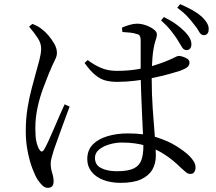

<svg xmlns="http://www.w3.org/2000/svg" viewBox="-20 -853 1040 924"><path d="M875 -612Q863 -613 854.5 -628Q846 -643 832 -665Q819 -685 801 -707.5Q783 -730 755 -755L769 -771Q805 -753 829.5 -735Q854 -717 871 -699Q888 -681 895 -666Q902 -651 901 -636Q900 -623 892.5 -617Q885 -611 875 -612ZM560 27Q515 27 478.5 13.5Q442 0 421 -26Q400 -52 400 -87Q400 -130 426 -157Q452 -184 497 -197.5Q542 -211 596 -211Q674 -211 731.5 -193Q789 -175 828.5 -150Q868 -125 890 -104Q904 -90 912.5 -76Q921 -62 921 -48Q921 -34 915 -25Q909 -16 896 -16Q885 -16 875 -24Q865 -32 850 -46Q815 -81 774.5 -108Q734 -135 683.5 -151Q633 -167 567 -167Q536 -167 506 -158Q476 -149 456.5 -133Q437 -117 437 -93Q437 -59 467 -44Q497 -29 541 -29Q597 -29 624 -42.5Q651 -56 660.5 -83Q670 -110 670 -150Q670 -172 668 -210Q666 -248 664 -294.5Q662 -341 660 -389Q658 -437 657 -480Q657 -505 657 -540Q657 -575 657 -607.5Q657 -640 657 -657Q657 -669 655 -675Q653 -681 649.5 -684.5Q646 -688 639 -689Q625 -694 607 -696Q589 -698 569 -699L567 -720Q582 -727 602.5 -733Q623 -739 639 -739Q661 -739 683 -731Q705 -723 720 -711.5Q735 -700 735 -688Q735 -678 732.5 -670.5Q730 -663 726.5 -651.5Q723 -640 719 -618Q716 -601 714 -579Q712 -557 711 -531.5Q710 -506 710 -479Q710 -402 715 -329.5Q720 -257 725 -198Q730 -139 730 -104Q730 -66 713 -36.5Q696 -7 659 10Q622 27 560 27ZM210 51Q196 51 184.5 40Q173 29 162 13Q149 -7 135.5 -43Q122 -79 113 -125Q104 -171 104 -221Q104 -281 112.5 -333Q121 -385 132.5 -427.5Q144 -470 152 -500Q162 -536 169.5 -564Q177 -592 178 -616Q179 -643 162.5 -668.5Q146 -694 120 -725L136 -738Q153 -731 163 -725.5Q173 -720 187 -708Q197 -701 213 -682.5Q229 -664 241.5 -642Q254 -620 254 -598Q254 -583 244 -563.5Q234 -544 215 -499Q204 -471 188 -429Q172 -387 161 -337Q150 -287 150 -234Q150 -195 155 -172Q160 -149 169 -134Q174 -125 180 -124Q186 -123 192 -133Q200 -146 213 -174Q226 -202 240.5 -236Q255 -270 268.5 -301Q282 -332 291 -351L315 -340Q308 -321 297 -291.5Q286 -262 275 -231.5Q264 -201 254.5 -174.5Q245 -148 240 -134Q233 -111 228.5 -94.5Q224 -78 224 -66Q224 -43 231 -21Q238 1 238 20Q238 51 210 51ZM544 -459Q513 -459 488 -465.5Q463 -472 438.5 -492Q414 -512 387 -550L402 -564Q432 -541 465.5 -526.5Q499 -512 542 -512Q595 -512 641 -519.5Q687 -527 721.5 -538Q756 -549 776 -557Q808 -570 821 -577Q834 -584 840 -584Q856 -583 874 -574.5Q892 -566 892 -552Q892 -538 881 -529.5Q870 -521 846 -512Q827 -506 793 -496.5Q759 -487 717.5 -478.5Q676 -470 631 -464.5Q586 -459 544 -459ZM959 -684Q946 -685 938 -700.5Q930 -716 915 -734Q900 -754 882 -773.5Q864 -793 833 -816L847 -833Q884 -817 909 -802.5Q934 -788 952 -772Q970 -754 978 -738.5Q986 -723 984 -709Q984 -697 977 -690Q970 -683 959 -684Z"/></svg>

Font: Noto Serif JP
Style: Regular
Weight: 400
Designer: Ryoko NISHIZUKA  (kana & ideographs); Frank Grießhammer (Latin, Greek & Cyrillic); Wenlong ZHANG  (bopomofo); Sandoll Co
Foundry: Adobe
Version: Version 2.003-H1;hotconv 1.1.1;makeotfexe 2.6.0